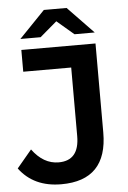

<svg xmlns="http://www.w3.org/2000/svg" viewBox="-73 -940 663 993"><g transform="rotate(-5 258.5 -443.0)"><path d="M205 10Q62 10 -13 -91L64 -183Q122 -104 201 -104Q308 -104 308 -231V-587H59V-700H444V-238Q444 10 205 10ZM59 -757 193 -896H311L445 -757H340L252 -832L164 -757Z"/></g></svg>

Font: Belfius21
Style: Bold
Weight: 700
Designer: Montserrat's base design by Julieta Ulanovsky, modified by Coast SPRL for Belfius Bank NV.
Foundry: Montserrat's base design by Julieta Ulanovsky, modified by Coast SPRL for Belfius Bank NV.
Version: Version 2.000;FEAKit 1.0